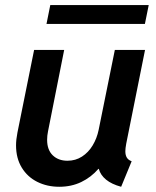

<svg xmlns="http://www.w3.org/2000/svg" viewBox="-20 -714 602 742"><path d="M42 -152.3Q42 -173.8 47.4 -201.7L111.8 -521H228L165.5 -206.1Q162.1 -189.5 162.1 -173.8Q162.1 -134.8 183.8 -113.8Q205.6 -92.8 240.7 -92.8Q272 -92.8 296.9 -108.9Q321.8 -125 338.1 -152.1Q354.5 -179.2 361.3 -212.4L423.8 -521H540.5L467.8 -158.7Q464.4 -140.1 464.4 -129.4Q464.4 -114.7 470 -105.2Q475.6 -95.7 488.8 -90.8L448.2 7.8Q411.6 -2 389.9 -19.8Q368.2 -37.6 361.8 -61.5H360.4Q332 -28.8 293.9 -10.5Q255.9 7.8 209 7.8Q162.1 7.8 124 -11.2Q85.9 -30.3 64 -66.4Q42 -102.5 42 -152.3ZM174.3 -694.3H554.7L540 -621.6H159.7Z"/></svg>

Font: Reddit Sans Fudge SmBold Italic
Style: Regular
Weight: 600
Italic angle: -11.25°
Designer: Stephen Hutchings
Version: Version 1.013